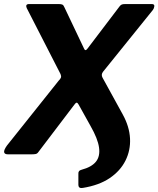

<svg xmlns="http://www.w3.org/2000/svg" viewBox="-25 -762 782 948"><path d="M383 166Q363 169 362 152V99Q360 80 378 76Q427 63 448.5 36.5Q470 10 464 -33.5Q458 -77 422 -140L363 -246Q358 -255 353.5 -255Q349 -255 342 -245L165 -12Q159 -3 151 -1.5Q143 0 131 0H14Q-2 0 -4.5 -10Q-7 -20 9 -43L265 -364Q274 -373 276 -379.5Q278 -386 274 -396L107 -722Q103 -731 105.5 -736.5Q108 -742 119 -742H265Q278 -742 283.5 -739Q289 -736 293 -726L390 -522Q396 -507 407 -522L565 -730Q571 -738 577 -740Q583 -742 595 -742H724Q738 -742 737 -731.5Q736 -721 730 -713L484 -408Q473 -394 481 -379L581 -197Q614 -137 617 -78.5Q620 -20 594.5 31Q569 82 516.5 117.5Q464 153 383 166Z"/></svg>

Font: Libre Franklin
Style: Bold Italic
Weight: 700
Italic angle: -8°
Designer: Pablo Impallari, Rodrigo Fuenzalida, Nhung Nguyen
Foundry: Impallari Type
Version: Version 3.000